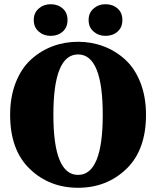

<svg xmlns="http://www.w3.org/2000/svg" viewBox="-20 -870 740 910"><path d="M233 -326Q233 -41 350 -41Q467 -41 467 -326Q467 -612 350 -612Q233 -612 233 -326ZM672 -326Q672 -159 579 -69.5Q486 20 350 20Q214 20 121 -69.5Q28 -159 28 -326Q28 -411 54.5 -478.5Q81 -546 126.5 -587.5Q172 -629 229 -650.5Q286 -672 350 -672Q414 -672 471 -650.5Q528 -629 573.5 -587.5Q619 -546 645.5 -478.5Q672 -411 672 -326ZM220 -700Q187 -700 163.5 -720.5Q140 -741 140 -775Q140 -809 163.5 -829.5Q187 -850 220 -850Q254 -850 277 -830Q300 -810 300 -775Q300 -740 277 -720Q254 -700 220 -700ZM480 -700Q447 -700 423.5 -720.5Q400 -741 400 -775Q400 -809 423.5 -829.5Q447 -850 480 -850Q514 -850 537 -830Q560 -810 560 -775Q560 -740 537 -720Q514 -700 480 -700Z"/></svg>

Font: TypoPRO Source Serif Pro
Style: Regular
Weight: 900
Designer: Frank Grießhammer
Foundry: Adobe Systems Incorporated
Version: Version 1.017;PS 1.0;hotconv 1.0.79;makeotf.lib2.5.61930